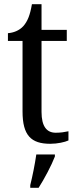

<svg xmlns="http://www.w3.org/2000/svg" viewBox="-20 -679 370 920"><path d="M221 10C255 10 291 2 308 -6V-50C289 -46 271 -43 247 -43C204 -43 179 -73 179 -143V-483H300V-536H179V-659H133C124 -606 112 -577 92 -554C72 -532 44 -522 18 -520V-483H88V-145C88 -30 129 10 221 10ZM125 208V221H165C192 179 227 113 243 71V61H154C147 109 136 164 125 208Z"/></svg>

Font: Noto Serif Devanagari SemiCondensed
Style: Regular
Weight: 400
Width: 4
Designer: Universal Thirst, Indian Type Foundry and the Monotype Design Team
Foundry: Monotype Imaging Inc.
Version: Version 2.004